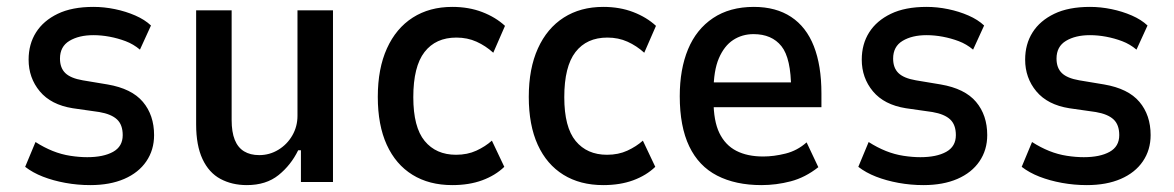

<svg xmlns="http://www.w3.org/2000/svg" viewBox="-20 -528 3405 557"><path d="M242 9Q205 9 169.5 2.5Q134 -4 104.5 -15.5Q75 -27 53 -44L83 -116Q108 -100 133 -90Q158 -80 184 -76Q210 -72 233 -72Q280 -72 308 -87.5Q336 -103 336 -136Q336 -166 319.5 -181.5Q303 -197 268 -203L191 -214Q128 -224 95.5 -263Q63 -302 63 -355Q63 -400 84.5 -434Q106 -468 147.5 -488Q189 -508 251 -508Q282 -508 313.5 -501.5Q345 -495 372.5 -483Q400 -471 418 -454L386 -384Q367 -400 344.5 -408.5Q322 -417 298 -421.5Q274 -426 251 -426Q209 -426 181.5 -409.5Q154 -393 154 -358Q154 -331 169.5 -316Q185 -301 220 -295L292 -283Q362 -271 394.5 -232.5Q427 -194 427 -136Q427 -93 404.5 -60Q382 -27 340.5 -9Q299 9 242 9Z M696 9Q653 9 619.5 -9Q586 -27 567.5 -66.5Q549 -106 549 -167V-498H652V-180Q652 -145 661 -122.5Q670 -100 688 -89Q706 -78 732 -78Q762 -78 787.5 -93.5Q813 -109 828 -135Q843 -161 843 -192V-498H946V0H853V-92H845Q824 -49 788 -20Q752 9 696 9Z M1292 9Q1225 9 1176.5 -21Q1128 -51 1102 -108Q1076 -165 1076 -247Q1076 -329 1102.5 -387.5Q1129 -446 1177.5 -477Q1226 -508 1292 -508Q1340 -508 1379 -493Q1418 -478 1445 -453L1411 -375Q1389 -395 1362.5 -407Q1336 -419 1304 -419Q1244 -419 1211.5 -377Q1179 -335 1179 -246Q1179 -159 1212 -119Q1245 -79 1303 -79Q1336 -79 1362 -91Q1388 -103 1407 -120L1443 -44Q1417 -19 1379 -5Q1341 9 1292 9Z M1730 9Q1663 9 1614.5 -21Q1566 -51 1540 -108Q1514 -165 1514 -247Q1514 -329 1540.5 -387.5Q1567 -446 1615.5 -477Q1664 -508 1730 -508Q1778 -508 1817 -493Q1856 -478 1883 -453L1849 -375Q1827 -395 1800.5 -407Q1774 -419 1742 -419Q1682 -419 1649.5 -377Q1617 -335 1617 -246Q1617 -159 1650 -119Q1683 -79 1741 -79Q1774 -79 1800 -91Q1826 -103 1845 -120L1881 -44Q1855 -19 1817 -5Q1779 9 1730 9Z M2189 9Q2114 9 2060.5 -18.5Q2007 -46 1979.5 -103.5Q1952 -161 1952 -249Q1952 -327 1976 -385Q2000 -443 2048.5 -475.5Q2097 -508 2167 -508Q2231 -508 2275 -479Q2319 -450 2341 -394Q2363 -338 2363 -257V-217H2032V-289H2291L2275 -269Q2275 -359 2247 -394Q2219 -429 2166 -429Q2133 -429 2107 -412Q2081 -395 2065.5 -359Q2050 -323 2050 -263V-236Q2050 -177 2067 -142Q2084 -107 2116 -90.5Q2148 -74 2194 -74Q2225 -74 2259 -82.5Q2293 -91 2320 -115L2354 -43Q2316 -13 2274 -2Q2232 9 2189 9Z M2659 9Q2622 9 2586.5 2.5Q2551 -4 2521.5 -15.5Q2492 -27 2470 -44L2500 -116Q2525 -100 2550 -90Q2575 -80 2601 -76Q2627 -72 2650 -72Q2697 -72 2725 -87.5Q2753 -103 2753 -136Q2753 -166 2736.5 -181.5Q2720 -197 2685 -203L2608 -214Q2545 -224 2512.5 -263Q2480 -302 2480 -355Q2480 -400 2501.5 -434Q2523 -468 2564.5 -488Q2606 -508 2668 -508Q2699 -508 2730.5 -501.5Q2762 -495 2789.5 -483Q2817 -471 2835 -454L2803 -384Q2784 -400 2761.5 -408.5Q2739 -417 2715 -421.5Q2691 -426 2668 -426Q2626 -426 2598.5 -409.5Q2571 -393 2571 -358Q2571 -331 2586.5 -316Q2602 -301 2637 -295L2709 -283Q2779 -271 2811.5 -232.5Q2844 -194 2844 -136Q2844 -93 2821.5 -60Q2799 -27 2757.5 -9Q2716 9 2659 9Z M3133 9Q3096 9 3060.5 2.5Q3025 -4 2995.5 -15.5Q2966 -27 2944 -44L2974 -116Q2999 -100 3024 -90Q3049 -80 3075 -76Q3101 -72 3124 -72Q3171 -72 3199 -87.5Q3227 -103 3227 -136Q3227 -166 3210.5 -181.5Q3194 -197 3159 -203L3082 -214Q3019 -224 2986.5 -263Q2954 -302 2954 -355Q2954 -400 2975.5 -434Q2997 -468 3038.5 -488Q3080 -508 3142 -508Q3173 -508 3204.5 -501.5Q3236 -495 3263.5 -483Q3291 -471 3309 -454L3277 -384Q3258 -400 3235.5 -408.5Q3213 -417 3189 -421.5Q3165 -426 3142 -426Q3100 -426 3072.5 -409.5Q3045 -393 3045 -358Q3045 -331 3060.5 -316Q3076 -301 3111 -295L3183 -283Q3253 -271 3285.5 -232.5Q3318 -194 3318 -136Q3318 -93 3295.5 -60Q3273 -27 3231.5 -9Q3190 9 3133 9Z"/></svg>

Font: Nunito Sans 7pt Condensed SemiBold
Style: Regular
Weight: 600
Width: 3
Designer: Vernon Adams
Foundry: Vernon Adams
Version: Version 3.101;gftools[0.9.27]